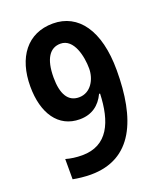

<svg xmlns="http://www.w3.org/2000/svg" viewBox="-136 -811 764 909"><g transform="rotate(-20 245.5 -357.0)"><path d="M448 -413C448 -615 366 -724 239 -724C109 -724 37 -625 37 -480C37 -345 97 -254 205 -254C266 -254 307 -285 331 -336H336C331 -196 287 -90 157 -90C127 -90 99 -94 75 -101V1C99 6 136 10 164 10C376 10 448 -169 448 -413ZM240 -622C308 -622 328 -525 328 -465C328 -412 297 -353 237 -353C182 -353 155 -399 155 -482C155 -577 187 -622 240 -622Z"/></g></svg>

Font: Noto Sans Ethiopic Cond SemBd
Style: Regular
Weight: 600
Width: 3
Designer: Monotype Design Team
Foundry: Monotype Imaging Inc.
Version: Version 2.102